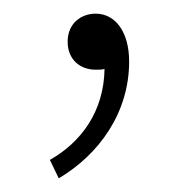

<svg xmlns="http://www.w3.org/2000/svg" viewBox="-20 -95 271 281"><path d="M66 166C125 131 169 70 169 -5C169 -48 149 -75 120 -75C99 -75 79 -61 79 -34C79 -8 97 7 120 7C124 7 129 7 133 6C132 68 99 113 53 139Z"/></svg>

Font: Noto Sans Japanese Thin
Style: Regular
Weight: 100
Designer: Ryoko NISHIZUKA (kana & ideographs); Paul D. Hunt (Latin, Greek & Cyrillic); Wenlong ZHANG (bopomofo); Sandoll Communica
Foundry: Adobe Systems Incorporated
Version: Version 1.000;PS 1;hotconv 1.0.78;makeotf.lib2.5.61930